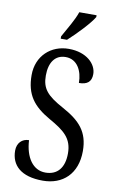

<svg xmlns="http://www.w3.org/2000/svg" viewBox="-102 -985 638 1049"><g transform="rotate(10 217.5 -460.5)"><path d="M175 -784V-771H210C258 -814 326 -886 346 -921V-931H250C235 -886 203 -835 175 -784ZM213 10C323 10 401 -60 401 -187C401 -294 350 -348 253 -401C159 -452 130 -487 130 -559C130 -631 161 -677 220 -677C284 -677 315 -617 315 -550C360 -550 384 -568 384 -611C384 -666 329 -724 229 -724C130 -724 53 -654 53 -548C53 -439 99 -381 192 -328C279 -279 323 -243 323 -160C323 -81 286 -36 219 -36C150 -36 106 -100 101 -195C63 -195 36 -168 36 -126C36 -45 91 10 213 10Z"/></g></svg>

Font: Noto Serif Myanmar ExtCond
Style: Regular
Weight: 400
Width: 2
Designer: Ben Mitchell and the Monotype Design Team
Foundry: Monotype Imaging Inc.
Version: Version 2.106